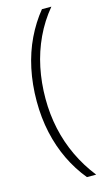

<svg xmlns="http://www.w3.org/2000/svg" viewBox="-133 -734 542 963"><g transform="rotate(-15 138.5 -253.0)"><path d="M192 183Q146 127 113.5 59.5Q81 -8 64 -85.5Q47 -163 47 -249Q47 -337 64 -417Q81 -497 114 -565.5Q147 -634 192 -689H241Q191 -629 158 -558.5Q125 -488 109 -410.5Q93 -333 93 -250Q93 -169 109.5 -93Q126 -17 159 52.5Q192 122 240 183Z"/></g></svg>

Font: Noto Sans Syriac Eastern ExtraLight
Style: Regular
Weight: 250
Designer: Patrick Giasson and the Monotype Design Team
Foundry: Monotype Imaging Inc.
Version: Version 3.001